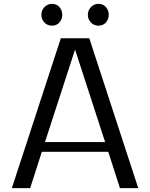

<svg xmlns="http://www.w3.org/2000/svg" viewBox="-20 -968 773 988"><path d="M41 0ZM192.9 -891.8Q192.9 -915 208.7 -931.6Q224.6 -948.2 247.8 -948.2Q271 -948.2 285.6 -931.9Q300.3 -915.5 300.3 -892.1Q300.3 -868.7 285.6 -852.3Q271 -835.9 247.6 -835.9Q224.1 -835.9 208.5 -852.3Q192.9 -868.7 192.9 -891.8ZM432.1 -891.8Q432.1 -915 448 -931.6Q463.9 -948.2 487.1 -948.2Q510.3 -948.2 524.9 -931.9Q539.6 -915.5 539.6 -892.1Q539.6 -868.7 524.9 -852.3Q510.3 -835.9 486.8 -835.9Q463.4 -835.9 447.8 -852.3Q432.1 -868.7 432.1 -891.8ZM521 -236.8 366.2 -712.9 211.4 -236.8ZM537.1 -187H195.3L135.3 0H41L293 -771H439.5L691.4 0H597.2Z"/></svg>

Font: Dhyana
Style: Regular
Weight: 400
Foundry: Vernon Adams
Version: Version 1.002; ttfautohint (v0.8.51-6076)